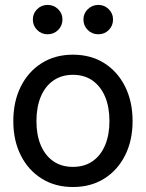

<svg xmlns="http://www.w3.org/2000/svg" viewBox="-20 -750 594 782"><path d="M276.9 11.7Q204.6 11.7 149.9 -22.5Q95.2 -56.6 64.7 -117.2Q34.2 -177.7 34.2 -256.8Q34.2 -336.4 64.7 -397.5Q95.2 -458.5 149.9 -492.9Q204.6 -527.3 276.9 -527.3Q350.1 -527.3 404.5 -492.9Q459 -458.5 489.5 -397.5Q520 -336.4 520 -256.8Q520 -177.7 489.5 -117.2Q459 -56.6 404.5 -22.5Q350.1 11.7 276.9 11.7ZM276.9 -70.3Q323.7 -70.3 356.9 -93.3Q390.1 -116.2 408 -158.4Q425.8 -200.7 425.8 -256.8Q425.8 -314 408 -356.2Q390.1 -398.4 356.9 -421.9Q323.7 -445.3 276.9 -445.3Q231 -445.3 197.5 -422.1Q164.1 -398.9 146.2 -356.4Q128.4 -314 128.4 -256.8Q128.4 -200.2 146.2 -158.2Q164.1 -116.2 197.3 -93.3Q230.5 -70.3 276.9 -70.3ZM380.4 -610.4Q355 -610.4 337.4 -627.9Q319.8 -645.5 319.8 -670.4Q319.8 -695.3 337.6 -712.6Q355.5 -730 380.4 -730Q405.3 -730 422.9 -712.6Q440.4 -695.3 440.4 -670.4Q440.4 -645.5 423.1 -627.9Q405.8 -610.4 380.4 -610.4ZM173.8 -610.4Q148.9 -610.4 131.3 -627.9Q113.8 -645.5 113.8 -670.4Q113.8 -695.3 131.3 -712.6Q148.9 -730 173.8 -730Q199.2 -730 216.8 -712.6Q234.4 -695.3 234.4 -670.4Q234.4 -645.5 216.8 -627.9Q199.2 -610.4 173.8 -610.4Z"/></svg>

Font: Inter Cardless Display
Style: Regular
Weight: 400
Designer: Rasmus Andersson
Foundry: rsms
Version: Version 4.001;git-9221beed3